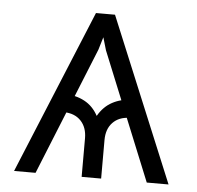

<svg xmlns="http://www.w3.org/2000/svg" viewBox="-44 -573 633 618"><g transform="rotate(5 273.0 -264.5)"><path d="M452.1 0 284.2 -412.6 250 -529.3H303.2L522.5 0ZM241.7 0V-124.5Q241.7 -159.7 221.9 -180.7Q202.1 -201.7 167.5 -202.6V-260.3Q200.2 -260.3 228.3 -245.4Q256.3 -230.5 272.9 -199.7Q290.5 -230.5 318.4 -245.4Q346.2 -260.3 378.4 -260.3V-202.6Q344.2 -201.7 324.5 -180.9Q304.7 -160.2 304.7 -124.5V0ZM23.4 0 241.7 -529.3H294.9L259.8 -412.6L92.8 0Z"/></g></svg>

Font: Inter 24pt Light
Style: Regular
Weight: 300
Designer: Rasmus Andersson
Foundry: rsms
Version: Version 4.001;git-66647c0bb